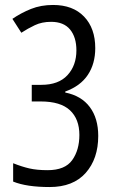

<svg xmlns="http://www.w3.org/2000/svg" viewBox="-20 -744 469 774"><path d="M364 -550Q364 -487 334 -442Q304 -397 243 -375V-371Q308 -358 342 -312.5Q376 -267 376 -196Q376 -104 325.5 -47Q275 10 180 10Q87 10 33 -12V-86Q68 -72 98.5 -65Q129 -58 172 -58Q242 -58 271 -98.5Q300 -139 300 -200Q300 -264 262 -299.5Q224 -335 144 -335H108V-402H147Q216 -402 252 -441Q288 -480 288 -541Q288 -594 262.5 -625Q237 -656 186 -656Q149 -656 120.5 -642.5Q92 -629 66 -612L30 -668Q65 -692 105 -708Q145 -724 194 -724Q274 -724 319 -677Q364 -630 364 -550Z"/></svg>

Font: Noto Sans Sinhala ExtraCondensed
Style: Regular
Weight: 400
Width: 2
Designer: Jelle Bosma - Monotype Design Team
Foundry: Monotype Imaging Inc.
Version: Version 2.006; ttfautohint (v1.8.4.7-5d5b)